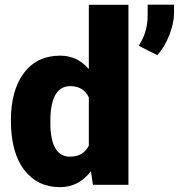

<svg xmlns="http://www.w3.org/2000/svg" viewBox="-20 -770 745 800"><path d="M25.4 -268.1Q25.4 -393.6 79.6 -465.8Q133.8 -538.1 231 -538.1Q301.8 -538.1 350.1 -482.4V-750H515.1V0H367.2L358.9 -56.6Q308.1 9.8 230 9.8Q135.7 9.8 80.6 -62.5Q25.4 -134.8 25.4 -268.1ZM189.9 -257.8Q189.9 -117.2 272 -117.2Q326.7 -117.2 350.1 -163.1V-364.3Q327.6 -411.1 272.9 -411.1Q196.8 -411.1 190.4 -288.1ZM635.7 -540 558.1 -579.1 570.8 -601.6Q595.2 -647.5 595.2 -707V-750.5H705.1V-714.4Q704.6 -672.4 685.5 -623.8Q666.5 -575.2 635.7 -540Z"/></svg>

Font: Roboto Black
Style: Regular
Weight: 900
Designer: Google
Version: Version 2.134; 2016